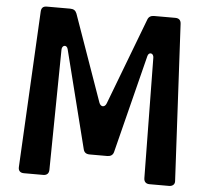

<svg xmlns="http://www.w3.org/2000/svg" viewBox="-57 -921 1064 983"><g transform="rotate(5 474.5 -430.0)"><path d="M101 0H201C220 0 230 -11 230 -29L238 -647C238 -671 263 -676 269 -653L396 -149C400 -132 411 -125 429 -125H519C535 -125 548 -132 552 -149L679 -653C685 -676 710 -671 710 -647L718 -29C718 -11 728 0 747 0H847C866 0 878 -11 876 -29L834 -832C833 -851 823 -860 804 -860H695C679 -860 667 -853 662 -838L493 -394C485 -371 463 -371 455 -394L298 -838C292 -853 282 -860 264 -860H144C125 -860 116 -851 115 -832L73 -29C72 -11 82 0 101 0Z"/></g></svg>

Font: OpenDyslexic3
Style: Regular
Weight: 400
Designer: Abelardo Gonzalez
Version: Version 3.001;PS 003.001;hotconv 1.0.88;makeotf.lib2.5.64775